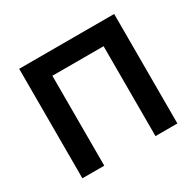

<svg xmlns="http://www.w3.org/2000/svg" viewBox="-119 -650 800 783"><g transform="rotate(-30 281.5 -258.0)"><path d="M505.4 -515.6V0H402.3V-423.3H161.1V0H58.1V-515.6Z"/></g></svg>

Font: Inter Display Medium
Style: Regular
Weight: 500
Designer: Rasmus Andersson
Foundry: rsms
Version: Version 4.001;git-9221beed3